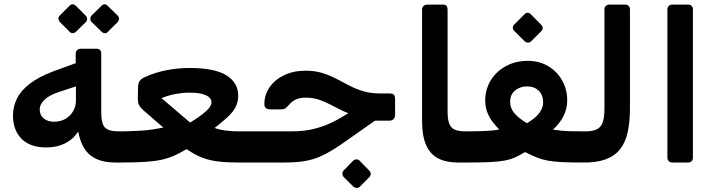

<svg xmlns="http://www.w3.org/2000/svg" viewBox="-20 -772 3425 918"><path d="M531 5Q454 5 411 -30.5Q368 -66 354 -143Q330 -106 291 -86.5Q252 -67 202 -67Q124 -67 83 -108.5Q42 -150 42 -220Q42 -261 60.5 -299.5Q79 -338 121.5 -371Q164 -404 235 -431L342 -470V-515Q342 -527 349 -533Q356 -539 367 -539H443Q453 -539 458.5 -532.5Q464 -526 464 -517V-237Q464 -181 481.5 -162.5Q499 -144 546 -144H577Q583 -144 587 -139Q591 -134 591 -128V-22Q591 5 562 5ZM239 -190Q269 -190 292.5 -203.5Q316 -217 329.5 -240Q343 -263 343 -291V-359L261 -332Q216 -317 193 -295.5Q170 -274 170 -248Q170 -221 189 -205.5Q208 -190 239 -190ZM343 -620Q337 -614 328 -613.5Q319 -613 312 -621L266 -667Q260 -674 259.5 -682.5Q259 -691 266 -698L312 -744Q319 -752 327.5 -751.5Q336 -751 343 -744L389 -698Q396 -691 396.5 -682Q397 -673 390 -666ZM496 -620Q489 -612 480.5 -613Q472 -614 465 -621L418 -667Q412 -673 412 -682.5Q412 -692 418 -698L465 -744Q472 -751 480 -751.5Q488 -752 495 -744L542 -698Q549 -691 549 -682Q549 -673 542 -666Z M561 5Q554 5 550 1.5Q546 -2 546 -12V-118Q546 -132 554 -138Q562 -144 576 -144Q619 -145 651.5 -147Q684 -149 710 -153Q736 -157 761 -162L663 -247Q649 -260 644 -271.5Q639 -283 639 -301L640 -353Q640 -374 648 -385Q656 -396 672 -403Q722 -426 777 -436.5Q832 -447 885 -447Q1007 -447 1063 -411.5Q1119 -376 1119 -315Q1119 -285 1106.5 -260.5Q1094 -236 1068.5 -212.5Q1043 -189 1006 -160Q1032 -151 1061.5 -147.5Q1091 -144 1119 -144H1196Q1212 -144 1212 -129V-26Q1212 5 1180 5H1121Q1076 5 1041 2Q1006 -1 977.5 -8.5Q949 -16 923.5 -28.5Q898 -41 872 -59Q842 -41 814.5 -28.5Q787 -16 753.5 -8.5Q720 -1 673.5 2Q627 5 561 5ZM889 -186Q935 -214 963 -238.5Q991 -263 991 -281Q992 -294 982.5 -304.5Q973 -315 949.5 -322Q926 -329 885 -329Q854 -329 821 -323Q788 -317 752 -303Z M1182 5Q1167 5 1167 -10V-114Q1167 -144 1197 -144H1372Q1431 -144 1476 -154.5Q1521 -165 1560.5 -183.5Q1600 -202 1641 -228L1725 -281L1817 -226L1639 -101Q1601 -74 1569.5 -54.5Q1538 -35 1506 -21.5Q1474 -8 1434.5 -1.5Q1395 5 1341 5ZM1771 -195V-211Q1720 -211 1682.5 -220Q1645 -229 1615.5 -243.5Q1586 -258 1559.5 -272Q1533 -286 1505 -295.5Q1477 -305 1440 -305Q1413 -305 1394 -296Q1375 -287 1362 -271Q1351 -259 1344.5 -254Q1338 -249 1321 -249H1274Q1244 -249 1244 -274Q1244 -319 1269 -355Q1294 -391 1338.5 -412.5Q1383 -434 1441 -434Q1486 -434 1521 -423Q1556 -412 1587 -396Q1618 -380 1649 -363.5Q1680 -347 1716.5 -336Q1753 -325 1801 -325H1844Q1859 -325 1864 -318.5Q1869 -312 1869 -297V-222Q1869 -210 1861.5 -202.5Q1854 -195 1841 -195ZM1700 121Q1694 127 1685 126.5Q1676 126 1669 120L1623 74Q1617 67 1617 58.5Q1617 50 1623 43L1669 -4Q1676 -10 1684.5 -10Q1693 -10 1699 -4L1745 43Q1752 50 1752.5 58.5Q1753 67 1746 75Z M2214 5H2169Q2114 5 2075.5 -14.5Q2037 -34 2017.5 -78Q1998 -122 1998 -194V-726Q1998 -737 2005 -743.5Q2012 -750 2024 -750H2098Q2110 -750 2115 -743.5Q2120 -737 2120 -727V-239Q2120 -200 2128.5 -179.5Q2137 -159 2156 -151.5Q2175 -144 2205 -144H2229Q2244 -144 2244 -129V-25Q2244 5 2214 5Z M2217 5Q2199 5 2199 -13V-121Q2199 -132 2206 -138Q2213 -144 2224 -144Q2256 -144 2283.5 -145Q2311 -146 2332.5 -148Q2354 -150 2367 -153Q2350 -170 2334.5 -190.5Q2319 -211 2309.5 -236Q2300 -261 2300 -291Q2300 -345 2326.5 -388Q2353 -431 2399 -456Q2445 -481 2503 -481Q2559 -481 2601.5 -455.5Q2644 -430 2668 -387Q2692 -344 2692 -293Q2692 -253 2675 -218.5Q2658 -184 2624 -152Q2648 -149 2666.5 -147Q2685 -145 2710.5 -144.5Q2736 -144 2779 -144Q2786 -144 2791 -139.5Q2796 -135 2796 -127V-29Q2796 5 2760 5Q2703 5 2665 3Q2627 1 2599.5 -4Q2572 -9 2547 -19Q2522 -29 2490 -45Q2466 -30 2444 -20Q2422 -10 2393.5 -4.5Q2365 1 2323 3Q2281 5 2217 5ZM2499 -183Q2538 -205 2557.5 -230.5Q2577 -256 2577 -283Q2577 -317 2556 -338Q2535 -359 2500 -359Q2467 -359 2443 -339.5Q2419 -320 2419 -286Q2419 -254 2440 -230Q2461 -206 2499 -183ZM2519 -574Q2513 -568 2503.5 -568.5Q2494 -569 2488 -575L2439 -624Q2432 -631 2432 -640Q2432 -649 2439 -655L2488 -704Q2494 -711 2503 -711Q2512 -711 2518 -704L2566 -655Q2583 -638 2568 -623Z M2766 5Q2751 5 2751 -10V-114Q2751 -144 2781 -144Q2813 -144 2833 -153.5Q2853 -163 2861.5 -186.5Q2870 -210 2870 -254V-727Q2870 -737 2876.5 -743.5Q2883 -750 2893 -750H2969Q2980 -750 2986 -743.5Q2992 -737 2992 -727V-257Q2992 -192 2981.5 -142Q2971 -92 2945 -59Q2919 -26 2875.5 -10Q2832 6 2766 5Z M3194 5Q3184 5 3177.5 -1.5Q3171 -8 3171 -18V-727Q3171 -737 3177.5 -743.5Q3184 -750 3194 -750H3270Q3281 -750 3287 -743.5Q3293 -737 3293 -727V-18Q3293 -8 3287 -1.5Q3281 5 3270 5Z"/></svg>

Font: Rubik Light SemiBold
Style: Regular
Weight: 600
Version: Version 2.300;gftools[0.9.30]